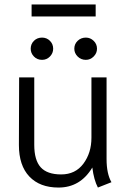

<svg xmlns="http://www.w3.org/2000/svg" viewBox="-20 -833 571 863"><path d="M65 -181 66 -485H134V-182Q134 -113 163 -81Q192 -49 255 -49Q319 -49 355 -97.5Q391 -146 391 -214V-485H459V-118Q459 -52 481 -14L420 10Q402 -24 395 -80Q341 10 243 10Q159 10 112 -39.5Q65 -89 65 -181ZM118 -614Q118 -635 132.5 -649.5Q147 -664 169 -664Q190 -664 204.5 -649.5Q219 -635 219 -614Q219 -594 204.5 -579Q190 -564 169 -564Q147 -564 132.5 -579Q118 -594 118 -614ZM314 -614Q314 -635 329 -649.5Q344 -664 366 -664Q386 -664 401 -649.5Q416 -635 416 -614Q416 -594 401 -579Q386 -564 366 -564Q344 -564 329 -579Q314 -594 314 -614ZM122 -813H410V-759H122Z"/></svg>

Font: Niramit Light
Style: Regular
Weight: 300
Designer: Katatrad Aksorn Co.,Ltd.
Foundry: Cadson Demak Co.,Ltd.
Version: Version 1.000; ttfautohint (v1.6)